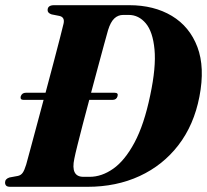

<svg xmlns="http://www.w3.org/2000/svg" viewBox="-22 -720 798 740"><path d="M-2.5 -16.5Q-2.5 -30.5 14.5 -36L47 -42Q58.5 -44.5 65.2 -53.8Q72 -63 79 -86Q85 -108 95.5 -146.8Q106 -185.5 119 -234.2Q132 -283 146 -335H69Q54.5 -335 58 -349Q63 -362.5 77.5 -362.5H153.5Q169.5 -422 184 -477.2Q198.5 -532.5 209 -573Q219.5 -613.5 223 -629Q228.5 -653.5 207.5 -658.5L177 -664.5Q161.5 -669.5 161.5 -681Q161.5 -700 186.5 -700H476Q571.5 -700 640.2 -658.8Q709 -617.5 738.8 -538.8Q768.5 -460 746.5 -347Q725.5 -238.5 665.8 -160.8Q606 -83 516.2 -41.5Q426.5 0 315 0H18Q6 0 1.8 -4.5Q-2.5 -9 -2.5 -16.5ZM323.5 -38.5Q370 -38.5 414.5 -69.8Q459 -101 496.2 -170.2Q533.5 -239.5 557 -353Q580 -461 573.5 -529.5Q567 -598 539.8 -630.2Q512.5 -662.5 474 -662.5H453Q433 -662.5 418.5 -648.8Q404 -635 394.5 -604Q389.5 -586 379.2 -548.8Q369 -511.5 356 -463Q343 -414.5 329 -362.5H420Q435 -362.5 431 -349Q427 -335 411.5 -335H322Q309 -286.5 297.2 -241.5Q285.5 -196.5 276.8 -161.5Q268 -126.5 264.5 -108.5Q249.5 -38.5 299.5 -38.5Z"/></svg>

Font: Fraunces 72pt
Style: Bold Italic
Weight: 700
Italic angle: -16°
Version: Version 1.000;[b76b70a41]